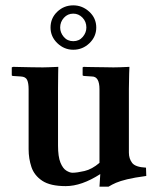

<svg xmlns="http://www.w3.org/2000/svg" viewBox="-20 -686 590 718"><path d="M169 -583Q169 -618 194 -642Q219 -666 254 -666Q288 -666 314 -642Q340 -618 340 -583Q340 -549 314.5 -524.5Q289 -500 254 -500Q220 -500 194.5 -524.5Q169 -549 169 -583ZM254 -635Q233 -635 219 -619.5Q205 -604 205 -583Q205 -564 218.5 -548Q232 -532 254 -532Q276 -532 289.5 -548Q303 -564 303 -583Q303 -605 288.5 -620Q274 -635 254 -635ZM462 -115Q462 -93 474 -77Q486 -61 526 -59L527 -28Q482 -22 455.5 -15.5Q429 -9 414 -2.5Q399 4 386 12H352L355 -35Q285 10 226 10Q168 10 138 -10Q108 -30 97.5 -61.5Q87 -93 87 -128V-352Q87 -375 81.5 -387Q76 -399 58 -400L27 -402L24 -404V-434L29 -436Q29 -436 50 -435.5Q71 -435 97.5 -434.5Q124 -434 140 -434Q147 -434 161 -434.5Q175 -435 186.5 -435.5Q198 -436 198 -436Q198 -436 197.5 -409Q197 -382 197 -354V-142Q197 -100 206 -78Q215 -56 228 -48Q241 -40 251 -40Q268 -40 296 -46.5Q324 -53 352 -77V-352Q352 -400 324 -400L293 -402L289 -404V-434L293 -436Q293 -436 306 -435.5Q319 -435 338 -435Q357 -435 375.5 -434.5Q394 -434 404 -434Q415 -434 429 -434.5Q443 -435 453.5 -435.5Q464 -436 464 -436Q464 -436 463 -410Q462 -384 462 -354Z"/></svg>

Font: Libertinus Serif SemiBold
Style: Regular
Weight: 600
Designer: Philipp H. Poll, Khaled Hosny
Foundry: Caleb Maclennan
Version: Version 7.051;RELEASE